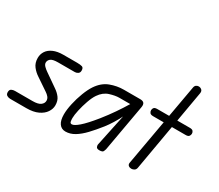

<svg xmlns="http://www.w3.org/2000/svg" viewBox="-135 -801 1185 1038"><g transform="rotate(30 457.5 -282.0)"><path d="M100 0H0Q-11 0 -20.5 -5.5Q-30 -11 -30 -25Q-30 -40 -20.5 -45Q-11 -50 1 -50H110Q145 -50 160 -61.5Q175 -73 175 -89Q175 -102 166.5 -112Q158 -122 147 -129L73 -179Q51 -193 34.5 -214Q18 -235 18 -266Q18 -290 30.5 -309Q43 -328 68 -339Q93 -350 130 -350H215Q236 -350 247 -346.5Q258 -343 258 -325Q258 -312 249 -306Q240 -300 230 -300H126Q92 -300 80 -290Q68 -280 68 -266Q68 -255 78.5 -244.5Q89 -234 101 -226L180 -171Q201 -157 215 -138.5Q229 -120 229 -91Q229 -69 215 -48Q201 -27 172.5 -13.5Q144 0 100 0Z M346 4Q321 4 307 -15.5Q293 -35 293 -73Q293 -102 301.5 -140.5Q310 -179 324 -215.5Q338 -252 354 -276Q383 -319 424 -334.5Q465 -350 508 -350H596V-300H508Q483 -300 449.5 -289.5Q416 -279 393 -245Q380 -226 368.5 -193.5Q357 -161 350 -129Q343 -97 343 -78Q343 -66 345 -56.5Q347 -47 357 -47Q371 -47 399.5 -71.5Q428 -96 474 -153Q505 -192 530 -228.5Q555 -265 576 -300H607Q598 -268 582 -234.5Q566 -201 548.5 -173Q531 -145 516 -126Q486 -88 458 -58.5Q430 -29 402.5 -12.5Q375 4 346 4ZM556 0Q540 0 536.5 -8.5Q533 -17 534 -23L576 -223V-350H610Q627 -350 633.5 -341.5Q640 -333 637 -316L585 -23Q584 -19 580 -9.5Q576 0 556 0Z M755 0Q745 0 737.5 -6Q730 -12 732 -24L825 -547Q827 -558 834 -563Q841 -568 849 -568Q860 -568 868 -561Q876 -554 874 -540L784 -23Q782 -11 773.5 -5.5Q765 0 755 0ZM690 -328Q690 -337 695.5 -343.5Q701 -350 716 -350H919Q934 -350 939.5 -343.5Q945 -337 945 -328Q945 -319 939.5 -312Q934 -305 919 -305H716Q701 -305 695.5 -312Q690 -319 690 -328Z"/></g></svg>

Font: Edu QLD Beginners
Style: Regular
Weight: 400
Designer: Tina and Corey Anderson
Foundry: Google for Education
Version: Version 1.001